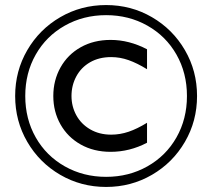

<svg xmlns="http://www.w3.org/2000/svg" viewBox="-20 -730 840 760"><path d="M40 -350Q40 -449 88 -531.5Q136 -614 218.5 -662Q301 -710 400 -710Q499 -710 581.5 -662Q664 -614 712 -531.5Q760 -449 760 -350Q760 -251 712 -168.5Q664 -86 581.5 -38Q499 10 400 10Q301 10 218.5 -38Q136 -86 88 -168.5Q40 -251 40 -350ZM720 -350Q720 -441 678.5 -514Q637 -587 563.5 -628.5Q490 -670 400 -670Q310 -670 236.5 -628.5Q163 -587 121.5 -514Q80 -441 80 -350Q80 -259 121.5 -186Q163 -113 236.5 -71.5Q310 -30 400 -30Q490 -30 563.5 -71.5Q637 -113 678.5 -186Q720 -259 720 -350ZM420 -504Q372 -504 336.5 -483.5Q301 -463 282 -427.5Q263 -392 263 -350Q263 -309 282 -274Q301 -239 337 -218Q373 -197 420 -197Q455 -197 489 -208.5Q523 -220 562 -244V-165Q493 -129 418 -129Q351 -129 299.5 -158Q248 -187 219.5 -237.5Q191 -288 191 -350Q191 -412 219.5 -463Q248 -514 299.5 -543Q351 -572 418 -572Q491 -572 562 -535V-456Q523 -480 489 -492Q455 -504 420 -504Z"/></svg>

Font: TASA Explorer VF
Style: Regular
Weight: 400
Designer: Weizhong Zhang
Foundry: Local Remote
Version: Version 1.000;Glyphs 3.2 (3192)